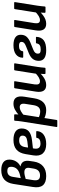

<svg xmlns="http://www.w3.org/2000/svg" viewBox="1027 -1761 919 3013"><g transform="rotate(-90 1486.5 -254.5)"><path d="M230.4 11Q128.8 11 85.2 -41.2Q41.5 -93.4 59 -199.1L106.6 -504.1Q122 -599.8 175.8 -646.9Q229.6 -694 323.4 -694Q403.9 -694 446.2 -661.8Q488.5 -629.6 488.5 -567.6Q488.5 -509.9 460.4 -463.4Q432.3 -416.9 382.3 -393.8V-392.4Q435.1 -382.4 455.9 -345.8Q476.7 -309.1 466.5 -244.4L457.3 -182.5Q442.5 -88.4 384.5 -38.7Q326.5 11 230.4 11ZM240.2 -85.8Q332.2 -85.8 347.7 -186.7L358.3 -252.1Q364.5 -291.6 346.8 -311.7Q329.1 -331.8 290.5 -331.8Q269.5 -331.8 242.9 -326.2Q216.3 -320.6 184.9 -310.7L166.1 -190.9Q158.2 -135.3 175.8 -110.5Q193.4 -85.8 240.2 -85.8ZM197.8 -388.8 228.6 -396.1Q305.8 -411.8 340.8 -447.9Q375.8 -484 375.8 -542Q375.8 -571.3 359.6 -585.3Q343.4 -599.2 310.6 -599.2Q270.8 -599.2 247.5 -577.6Q224.1 -556 217.2 -511.3Z M732.3 11Q633.4 11 586.2 -41.4Q539 -93.8 554.8 -190.9L575 -314.4Q591.3 -410.4 645.8 -456.5Q700.2 -502.7 797.3 -502.7Q884.8 -502.7 930.8 -469.3Q976.8 -435.9 976.8 -374.8Q976.8 -300.6 931.4 -261.5Q886 -222.5 794.3 -212.1L665.2 -197.3L661.3 -172.7Q654.6 -125.2 674.8 -101.8Q695 -78.4 740.4 -78.4Q778.4 -78.4 801.7 -92.9Q825.1 -107.3 828.1 -133.9Q829.4 -145.7 839.8 -145.7H925.7Q936.8 -145.7 936.1 -134.6Q931.3 -65.4 877.2 -27.2Q823.2 11 732.3 11ZM677.6 -273.7 776.9 -285.5Q823 -292.1 843.8 -309.7Q864.5 -327.4 864.5 -360.6Q864.5 -386.3 845.5 -399.9Q826.5 -413.5 789.6 -413.5Q743.2 -413.5 717.5 -389.8Q691.8 -366.1 684.2 -318.4Z M1265.2 11Q1228.5 11 1190.3 1.4Q1152 -8.3 1128.3 -23.9L1139.9 -112Q1162 -98.5 1190 -90.8Q1217.9 -83.1 1244 -83.1Q1285.7 -83.1 1309.8 -108.7Q1334 -134.3 1342.5 -187.2L1362.4 -313.1Q1370.6 -360.7 1357.3 -382.5Q1344 -404.4 1310.7 -404.4Q1282.1 -404.4 1248.8 -386.5Q1215.6 -368.5 1172.6 -330.1L1177.4 -409.5Q1229.7 -457.3 1273.9 -480Q1318.1 -502.7 1366.7 -502.7Q1434.5 -502.7 1461.6 -460.2Q1488.8 -417.8 1475.2 -330.9L1450.7 -178.4Q1435.7 -84 1389 -36.5Q1342.2 11 1265.2 11ZM1010.1 185Q998.5 185 999.9 173.9L1086.5 -371.6Q1091.3 -402.1 1094.1 -429.4Q1097 -456.8 1098 -479.9Q1098.7 -491.7 1110.4 -491.7H1187.4Q1198.8 -491.7 1199.2 -480.5Q1198.9 -466.8 1197.9 -444.7Q1196.9 -422.7 1194.9 -407.1L1195.1 -359.9L1110.5 173.9Q1108.5 185 1098.8 185Z M1657.8 11Q1595.3 11 1568.8 -30.6Q1542.3 -72.3 1555.6 -154.4L1607.6 -480.5Q1609.6 -491.7 1620.1 -491.7H1707.8Q1720.9 -491.7 1718.5 -480.5L1668.7 -171.7Q1662.8 -128 1674.1 -107.5Q1685.5 -86.9 1716.4 -86.9Q1747.1 -86.9 1780.7 -107.2Q1814.3 -127.5 1855.4 -167.4L1849.6 -89Q1820.6 -60.2 1790.5 -37.5Q1760.4 -14.9 1728 -1.9Q1695.6 11 1657.8 11ZM1843 0Q1831.9 0 1831.2 -11.1Q1831.5 -29.7 1832.8 -50.6Q1834.1 -71.6 1836.8 -92.2L1834.3 -136.2L1888.5 -480.5Q1890.5 -491.7 1901 -491.7H1989.4Q2000.5 -491.7 1999.2 -479.9L1942.8 -124.6Q1938.5 -94.8 1935.3 -66Q1932.1 -37.1 1930.1 -11.1Q1929.7 0 1918.7 0Z M2204.1 11Q2123.2 11 2080.7 -17.5Q2038.2 -46.1 2038.2 -104.1Q2038.2 -161.8 2067.9 -199.4Q2097.7 -237.1 2155.7 -260.8L2270 -307.2Q2305.2 -321.2 2320.5 -336.7Q2335.8 -352.1 2335.8 -377.7Q2335.8 -397.3 2320.2 -406.7Q2304.5 -416 2273 -416Q2196.8 -416 2190.3 -361.1Q2188.9 -349.7 2178.7 -349.7H2096.8Q2086.4 -349.7 2087.1 -361.5Q2089.8 -426.2 2139.7 -464.4Q2189.6 -502.7 2284 -502.7Q2364.4 -502.7 2405.9 -473.6Q2447.5 -444.6 2447.5 -390.8Q2447.5 -332.6 2417.4 -297.9Q2387.3 -263.3 2330.3 -239.2L2217 -193.4Q2182.5 -179.8 2166.7 -162.6Q2150.8 -145.5 2150.8 -118.9Q2150.8 -95.6 2165.8 -85.5Q2180.7 -75.3 2216.2 -75.3Q2259.5 -75.3 2282.8 -89.7Q2306.1 -104 2311.7 -139.2Q2314.1 -150 2323.8 -150H2405.1Q2415.5 -150 2414.9 -139.2Q2409.9 -65.4 2359.7 -27.2Q2309.6 11 2204.1 11Z M2618.8 11Q2556.3 11 2529.8 -30.6Q2503.3 -72.3 2516.6 -154.4L2568.6 -480.5Q2570.6 -491.7 2581.1 -491.7H2668.8Q2681.9 -491.7 2679.5 -480.5L2629.7 -171.7Q2623.8 -128 2635.1 -107.5Q2646.5 -86.9 2677.4 -86.9Q2708.1 -86.9 2741.7 -107.2Q2775.3 -127.5 2816.4 -167.4L2810.6 -89Q2781.6 -60.2 2751.5 -37.5Q2721.4 -14.9 2689 -1.9Q2656.6 11 2618.8 11ZM2804 0Q2792.9 0 2792.2 -11.1Q2792.5 -29.7 2793.8 -50.6Q2795.1 -71.6 2797.8 -92.2L2795.3 -136.2L2849.5 -480.5Q2851.5 -491.7 2862 -491.7H2950.4Q2961.5 -491.7 2960.2 -479.9L2903.8 -124.6Q2899.5 -94.8 2896.3 -66Q2893.1 -37.1 2891.1 -11.1Q2890.7 0 2879.7 0Z"/></g></svg>

Font: Sofia Sans Semi Condensed
Style: Italic
Weight: 400
Italic angle: -9°
Designer: Botio Nikoltchev, Ani Petrova
Foundry: lettersoup
Version: Version 4.101